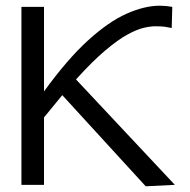

<svg xmlns="http://www.w3.org/2000/svg" viewBox="-20 -647 665 672"><path d="M55 0V-623H134V-327Q216 -440 288 -505.5Q360 -571 423 -599Q486 -627 539 -627Q550 -627 561 -626Q572 -625 583 -623L581 -549Q566 -552 556 -553.5Q546 -555 523 -555Q506 -555 482.5 -549.5Q459 -544 426 -526Q393 -508 348.5 -470.5Q304 -433 246 -369L592 0L490 5L198 -314Q167 -277 134 -236V0Z"/></svg>

Font: Inconsolata Expanded Thin
Style: Regular
Weight: 100
Width: 7
Monospace: yes
Designer: Raph Levien, Cyreal, Brenton Simpson
Foundry: Raph Levien, Cyreal, Google
Version: Version 3.100; ttfautohint (v1.8.4.7-5d5b)